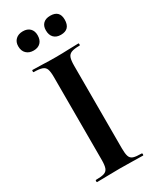

<svg xmlns="http://www.w3.org/2000/svg" viewBox="-207 -869 756 927"><g transform="rotate(-30 171.0 -405.0)"><path d="M227 -81Q227 -52 232 -37Q237 -22 252 -17Q267 -12 298 -12Q301 -12 301 -6Q301 0 298 0Q271.7 0 240 -1Q208.3 -2 170 -2Q133.6 -2 101 -1Q68.5 0 42 0Q40 0 40 -6Q40 -12 42.4 -12Q72.8 -12 88.4 -17Q104 -22 109.5 -37Q115 -52 115 -81V-544Q115 -573 109.7 -587.5Q104.5 -602 88.6 -607.5Q72.8 -613 42 -613Q40 -613 40 -619Q40 -625 42 -625Q68.5 -625 101 -623.5Q133.6 -622 170 -622Q208.3 -622 240.6 -623.5Q272.8 -625 298 -625Q301 -625 301 -619Q301 -613 298 -613Q267.7 -613 252.5 -607Q237.4 -601 232.2 -586Q227 -571 227 -542ZM95 -703Q70.2 -703 55.1 -717.5Q40 -731.9 40 -758Q40 -782 55.1 -796Q70.2 -810 95 -810Q120 -810 134 -796Q148 -782 148 -758Q148 -731.9 134 -717.5Q120 -703 95 -703ZM247 -703Q221.8 -703 207.9 -717.5Q194 -731.9 194 -758Q194 -782.2 207.9 -795.6Q221.8 -809 247 -809Q299 -809 299 -758Q299 -703 247 -703Z"/></g></svg>

Font: Cormorant Garamond Light
Style: Regular
Weight: 300
Designer: Christian Thalmann (Catharsis Fonts)
Foundry: Catharsis Fonts
Version: Version 4.001